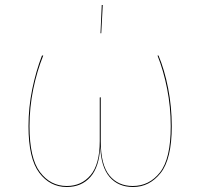

<svg xmlns="http://www.w3.org/2000/svg" viewBox="-20 -739 802 768"><path d="M667 -234Q667 -103 622.5 -47Q578 9 512 9Q453 9 418.5 -31Q384 -71 381 -152Q377 -71 341.5 -31Q306 9 247 9Q180 9 137 -48Q94 -105 94 -234Q94 -310 109 -382.5Q124 -455 148 -517H153Q128 -455 113 -382.5Q98 -310 98 -234Q98 -106 140 -50.5Q182 5 247 5Q306 5 342.5 -38.5Q379 -82 379 -175V-349L383 -350V-173Q383 -80 417.5 -37.5Q452 5 511 5Q577 5 620 -49.5Q663 -104 663 -234Q663 -311 648.5 -384Q634 -457 610 -517H614Q638 -460 652.5 -386Q667 -312 667 -234ZM391 -719 385 -606H382L387 -719Z"/></svg>

Font: FiraGO Four
Style: Regular
Weight: 100
Designer: bBox Type
Foundry: bBox Type GmbH
Version: Version 1.001